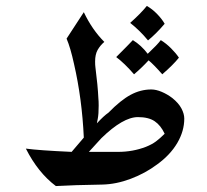

<svg xmlns="http://www.w3.org/2000/svg" viewBox="-20 -623 696 646"><path d="M509 -70Q469 -40 420 -21.5Q371 -3 324 -2L237 0L168 3Q108 -42 67 -123Q111 -117 221 -112L262 -160Q256 -291 229 -408Q217 -463 204 -493L262 -582Q290 -523 331 -482Q317 -470 308.5 -455Q300 -440 300 -416Q300 -404 301 -397Q309 -335 311 -292Q312 -283 312 -268Q312 -239 309 -224Q306 -209 306 -208Q329 -233 345 -244Q386 -286 419.5 -304Q453 -322 489 -322Q505 -322 524 -314Q543 -306 560 -293Q581 -276 590.5 -258Q600 -240 600 -224Q600 -182 576.5 -142Q553 -102 509 -70ZM444 -229Q394 -229 321 -158L279 -112H377Q427 -112 471 -129Q491 -137 504.5 -147Q518 -157 534 -173Q521 -201 500.5 -215Q480 -229 444 -229ZM418 -546Q453 -577 474 -603Q492 -593 508.5 -576Q525 -559 534 -543Q506 -510 478 -487Q451 -520 418 -546ZM582 -429Q563 -405 526 -373Q497 -406 480 -420Q456 -394 431 -373Q399 -410 371 -431Q414 -474 427 -488Q455 -471 477 -442Q509 -472 521 -488Q539 -477 555.5 -460.5Q572 -444 582 -429Z"/></svg>

Font: Mirza Medium
Style: Regular
Weight: 500
Designer: Arabic design by Kourosh Beigpour, Latin design by Eduardo Tunni, engineering by Lasse Fister
Version: Version 1.0010g